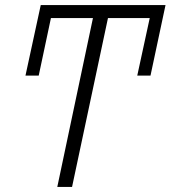

<svg xmlns="http://www.w3.org/2000/svg" viewBox="-20 -734 670 754"><path d="M80 -437 140 -714H630L571 -437H519L568 -663H404L263 0H205L345 -663H180L132 -437Z"/></svg>

Font: Noto Sans UI Light
Style: Italic
Weight: 300
Italic angle: -12°
Designer: Monotype Design Team
Foundry: Monotype Imaging Inc.
Version: Version 1.901